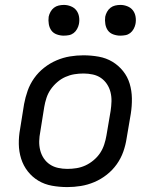

<svg xmlns="http://www.w3.org/2000/svg" viewBox="-20 -753 640 781"><path d="M254 8Q222 8 191.5 2.5Q161 -3 136 -18Q111 -33 93 -56Q75 -79 66 -107.5Q57 -136 56.5 -167Q56 -198 62 -230L78 -330Q83 -357 92.5 -384Q102 -411 119 -435Q136 -459 159.5 -477.5Q183 -496 210 -507.5Q237 -519 264.5 -523.5Q292 -528 319 -528Q351 -528 381.5 -522.5Q412 -517 437 -502Q462 -487 480.5 -464Q499 -441 507.5 -412.5Q516 -384 516.5 -353Q517 -322 512 -290L495 -190Q491 -163 481.5 -136Q472 -109 455 -85Q438 -61 414.5 -42.5Q391 -24 364 -12.5Q337 -1 309 3.5Q281 8 254 8ZM254 -66Q273 -66 291.5 -69Q310 -72 327.5 -80Q345 -88 361 -101.5Q377 -115 387.5 -131Q398 -147 404 -165.5Q410 -184 413 -202L430 -302Q433 -322 433.5 -341Q434 -360 429.5 -378Q425 -396 415 -411Q405 -426 390.5 -436Q376 -446 357.5 -450Q339 -454 320 -454Q301 -454 282.5 -451Q264 -448 246 -440Q228 -432 212.5 -418.5Q197 -405 186 -389Q175 -373 169 -354.5Q163 -336 160 -318L144 -218Q140 -198 139.5 -179Q139 -160 143.5 -142Q148 -124 158 -109Q168 -94 183 -84Q198 -74 216.5 -70Q235 -66 254 -66ZM469 -608Q455 -608 441 -613Q427 -618 419 -629Q411 -640 408.5 -655Q406 -670 408 -685Q410 -695 415.5 -705Q421 -715 429.5 -721.5Q438 -728 448.5 -730.5Q459 -733 470 -733Q484 -733 498 -727.5Q512 -722 520.5 -711Q529 -700 531.5 -685Q534 -670 531 -655Q529 -645 523.5 -635Q518 -625 509.5 -618.5Q501 -612 490.5 -610Q480 -608 469 -608ZM239 -608Q225 -608 211 -613Q197 -618 189 -629Q181 -640 178.5 -655Q176 -670 178 -685Q180 -695 185.5 -705Q191 -715 199.5 -721.5Q208 -728 218.5 -730.5Q229 -733 240 -733Q254 -733 268 -727.5Q282 -722 290.5 -711Q299 -700 301.5 -685Q304 -670 301 -655Q299 -645 293.5 -635Q288 -625 279.5 -618.5Q271 -612 260.5 -610Q250 -608 239 -608Z"/></svg>

Font: Iosevka Extended
Style: Italic
Weight: 400
Width: 7
Italic angle: -9°
Monospace: yes
Designer: Belleve Invis
Foundry: Belleve Invis
Version: Version 32.5.0; ttfautohint (v1.8.4)